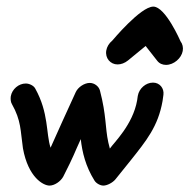

<svg xmlns="http://www.w3.org/2000/svg" viewBox="-20 -563 582 590"><path d="M341.2 -365C351.9 -365 363.4 -369.1 373.3 -377.2L427.5 -421.7L463.1 -376.3C469.7 -367.7 479.5 -363.6 490.1 -363.6C514.2 -363.6 537.6 -384.2 541.5 -406.4C543.4 -417 541.2 -427.7 534.6 -436.3C534.6 -436.3 488.7 -542.7 451.1 -542.7C411.8 -542.7 325.6 -438.6 324.9 -438.1C314.7 -429.8 308.5 -418.9 306.6 -408C302.4 -384.1 319.5 -365 341.2 -365ZM317.6 -106.4 312.8 -125.5C302.7 -172.3 307.2 -208 287.2 -284.5C284 -297.3 270.5 -308.2 255.9 -308.2C239.5 -308.2 220 -295.5 212.8 -280L171.3 -189.1L135.4 -109.1C121 -153.5 130.2 -215.7 88.3 -290.9C83.6 -300 70.1 -306.4 59.2 -306.4C37.4 -306.4 17.1 -289.1 13.2 -267.3C12 -260 12.8 -249.1 16.4 -243.6C45.6 -191.6 42.5 -162.1 50.5 -107.3C66.7 -17.5 113.3 7.3 132.1 7.3C147.6 7.3 166.2 -5.5 174.2 -20C209.1 -88.4 206.8 -89.2 228.2 -135.5C232.6 -95 243.1 -51.8 270.3 -8.2C275.2 0 287.6 7.3 297.6 7.3C309.4 7.3 326.4 -1.8 334.6 -11.8L380 -68.2C430.3 -131.3 465.8 -174.8 479.5 -252.5C480.6 -258.9 481.5 -265.4 482.2 -271.8C484.8 -291.8 470.6 -309.1 450.6 -309.1H449.7C427.9 -309.1 407.4 -290.9 403.6 -269.1L403.1 -266.4C402.7 -262.4 402.1 -258.5 401.4 -254.6C388.2 -179.5 330 -124.7 317.6 -106.4Z"/></svg>

Font: TudorRose
Style: Oblique
Weight: 500
Italic angle: 10°
Version: Version 001.000